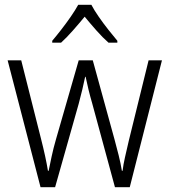

<svg xmlns="http://www.w3.org/2000/svg" viewBox="-20 -785 711 805"><path d="M367 -350Q358 -381 351 -409.5Q344 -438 339 -463H337Q332 -438 325 -409Q318 -380 310 -350L211 0H150L12 -532H69L151 -207Q172 -125 181 -69H184Q189 -94 196.5 -129Q204 -164 215 -202L310 -532H369L460 -201Q469 -168 477.5 -134Q486 -100 491 -69H494Q497 -95 504 -125.5Q511 -156 520 -195L603 -532H659L524 0H462ZM363 -765Q375 -742 394.5 -714Q414 -686 435 -659.5Q456 -633 472 -614V-606H435Q410 -628 384 -657.5Q358 -687 335 -715Q312 -687 286 -657.5Q260 -628 236 -606H199V-614Q216 -634 237 -661Q258 -688 277 -715.5Q296 -743 308 -765Z"/></svg>

Font: Noto Sans Khmer UI SemiCondensed Light
Style: Regular
Weight: 300
Width: 4
Designer: Danh Hong and the Monotype Design Team
Foundry: Monotype Imaging Inc.
Version: Version 2.002; ttfautohint (v1.8.4.7-5d5b)